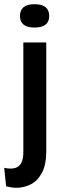

<svg xmlns="http://www.w3.org/2000/svg" viewBox="-40 -730 300 913"><path d="M38 163Q26 163 14 161Q2 159 -11 156L-20 68Q26 78 48.5 60.5Q71 43 71 -8V-528H180V-12Q180 54 159 92.5Q138 131 105.5 147Q73 163 38 163ZM124 -599Q55 -599 55 -654Q55 -710 124 -710Q194 -710 194 -654Q194 -599 124 -599Z"/></svg>

Font: Bricolage Grotesque 12pt Condensed Medium
Style: Regular
Weight: 500
Width: 3
Designer: Mathieu Triay
Foundry: Atelier Triay
Version: Version 1.001; ttfautohint (v1.8.4.7-5d5b);gftools[0.9.33.de